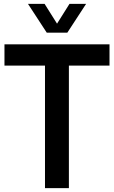

<svg xmlns="http://www.w3.org/2000/svg" viewBox="-20 -968 586 988"><path d="M211.5 0V-630.5H3V-740H543.5V-630.5H334.5V0ZM220.5 -800 124 -948H209.5L281.5 -833.5H265.5L337.5 -948H423L326.5 -800Z"/></svg>

Font: Encode Sans SC Condensed SemiBold
Style: Regular
Weight: 600
Width: 3
Designer: Multiple Designers
Foundry: Impallari Type
Version: Version 3.002